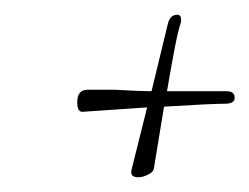

<svg xmlns="http://www.w3.org/2000/svg" viewBox="-20 -273 339 261"><path d="M168 -32Q156 -32 159 -43L180 -127L92 -121Q85 -121 85 -134Q85 -151 99 -151H136Q153 -150 165.5 -149.5Q178 -149 186 -149L208 -240Q211 -253 221 -253Q227 -253 226 -243Q222 -231 217.5 -207.5Q213 -184 207 -149H288Q299 -149 299 -140Q299 -132 286 -132Q277 -132 256 -131Q235 -130 203 -128L189 -43Q188 -39 181 -35.5Q174 -32 168 -32Z"/></svg>

Font: Passions Conflict
Style: Regular
Weight: 400
Designer: Robert E. Leuschke
Foundry: Robert E. Leuschke
Version: Version 1.010; ttfautohint (v1.8.3)